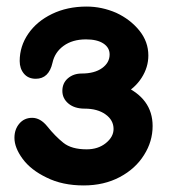

<svg xmlns="http://www.w3.org/2000/svg" viewBox="-20 -552 515 585"><path d="M235 13Q297 13 345 -12.5Q393 -38 419 -80Q445 -121 445 -168Q445 -253 354 -292V-263Q391 -283 411.5 -315Q432 -347 432 -383Q432 -425 404.5 -459Q377 -493 334 -513Q290 -532 244 -532Q185 -532 138.5 -509.5Q92 -487 66 -449Q40 -411 40 -366Q40 -343 53 -327.5Q66 -312 89 -312Q129 -312 140 -361Q147 -393 174 -412.5Q201 -432 242 -432Q276 -432 295 -419.5Q314 -407 314 -386Q314 -361 291 -344.5Q268 -328 229 -328Q204 -328 187 -313.5Q170 -299 170 -275Q170 -252 188.5 -236.5Q207 -221 238 -221Q277 -221 301.5 -203.5Q326 -186 326 -159Q326 -135 302.5 -116Q279 -97 244 -97Q198 -97 173 -117Q148 -137 124 -167Q103 -193 78 -193Q54 -193 39 -175.5Q24 -158 24 -132Q24 -102 49 -68Q74 -34 122 -11Q170 13 235 13Z"/></svg>

Font: Balsamiq Sans
Style: Bold
Weight: 700
Designer: Michael Angeles
Foundry: Balsamiq SRL
Version: Version 1.020; ttfautohint (v1.8.4.7-5d5b);gftools[0.9.26]